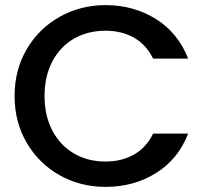

<svg xmlns="http://www.w3.org/2000/svg" viewBox="-20 -724 813 750"><path d="M392 -704Q503 -704 589.5 -649.5Q676 -595 715 -495H578Q551 -550 503 -577Q455 -604 392 -604Q323 -604 269 -573Q215 -542 184.5 -484Q154 -426 154 -349Q154 -272 184.5 -214Q215 -156 269 -124.5Q323 -93 392 -93Q455 -93 503 -120Q551 -147 578 -202H715Q676 -102 589.5 -48Q503 6 392 6Q294 6 213 -39.5Q132 -85 84.5 -166Q37 -247 37 -349Q37 -451 84.5 -532Q132 -613 213.5 -658.5Q295 -704 392 -704Z"/></svg>

Font: IBM-Poppins
Style: Poppins-Medium
Weight: 500
Designer: Mike Abbink, Paul van der Laan, Pieter van Rosmalen, Ben Mitchell, Mark Frömberg
Foundry: Bold Monday
Version: Version 1.1